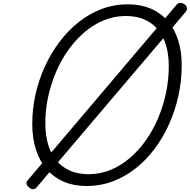

<svg xmlns="http://www.w3.org/2000/svg" viewBox="-20 -1319 1365 1381"><path d="M602 19Q512 19 440 -11.5Q368 -42 317 -100Q266 -158 239 -241Q212 -324 212 -428Q212 -534 235 -638Q258 -742 301.5 -838Q345 -934 406.5 -1016Q468 -1098 544.5 -1159Q621 -1220 710.5 -1254Q800 -1288 900 -1288Q991 -1288 1062.5 -1258Q1134 -1228 1184 -1171Q1234 -1114 1260.5 -1032.5Q1287 -951 1287 -848Q1287 -740 1264 -633.5Q1241 -527 1198 -430Q1155 -333 1094 -251Q1033 -169 956.5 -108.5Q880 -48 791 -14.5Q702 19 602 19ZM617 -66Q700 -66 774.5 -96.5Q849 -127 913.5 -182Q978 -237 1030 -311Q1082 -385 1118.5 -472Q1155 -559 1174.5 -653Q1194 -747 1194 -842Q1194 -928 1173.5 -995.5Q1153 -1063 1113 -1109.5Q1073 -1156 1016 -1180Q959 -1204 885 -1204Q803 -1204 728 -1173.5Q653 -1143 588.5 -1088Q524 -1033 471.5 -959.5Q419 -886 382.5 -800Q346 -714 326 -621.5Q306 -529 306 -434Q306 -347 326.5 -278.5Q347 -210 387 -163Q427 -116 484.5 -91Q542 -66 617 -66ZM244 28Q237 38 222.5 41.5Q208 45 189 29Q158 4 179 -22L1252 -1287Q1261 -1298 1276.5 -1298.5Q1292 -1299 1309 -1287Q1322 -1277 1324.5 -1262.5Q1327 -1248 1316 -1234Z"/></svg>

Font: Playwrite NL
Style: Regular
Weight: 400
Designer: Veronika Burian, José Scaglione
Foundry: TypeTogether
Version: Version 1.002